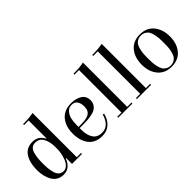

<svg xmlns="http://www.w3.org/2000/svg" viewBox="36 -1397 2111 2111"><g transform="rotate(-45 1091.5 -341.5)"><path d="M532 0H377V-91H371Q353 -40 317.5 -10Q282 20 233 20Q143 20 99.5 -50.5Q56 -121 56 -227Q56 -337 101 -408.5Q146 -480 240 -480Q332 -480 371 -398H377V-675H306V-690H327Q405 -690 466 -703V-15H532ZM379 -229V-265Q379 -343 349 -397.5Q319 -452 255 -452Q221 -452 199 -432Q177 -412 168 -374Q159 -336 156 -304Q153 -272 153 -227Q153 -185 156.5 -152Q160 -119 169.5 -83.5Q179 -48 201.5 -28Q224 -8 257 -8Q287 -8 311.5 -30.5Q336 -53 350 -87.5Q364 -122 371.5 -159Q379 -196 379 -229Z M841 -480Q916 -480 966.5 -448Q1017 -416 1017 -352Q1017 -316 1001.5 -291Q986 -266 963.5 -252Q941 -238 904 -230.5Q867 -223 836.5 -221Q806 -219 762 -219H715V-190Q715 -109 748.5 -58.5Q782 -8 853 -8Q911 -8 947.5 -46Q984 -84 999 -144L1017 -142Q1001 -69 952.5 -24.5Q904 20 830 20Q726 20 672 -48.5Q618 -117 618 -230Q618 -343 676 -411.5Q734 -480 841 -480ZM715 -237H750Q791 -237 819 -241Q847 -245 871.5 -257Q896 -269 908 -292.5Q920 -316 920 -352Q920 -402 898.5 -432.5Q877 -463 832 -463Q789 -463 761.5 -431.5Q734 -400 724.5 -358Q715 -316 715 -265Z M1250 -703V-15H1316V0H1095V-15H1161V-675H1090V-690H1111Q1189 -690 1250 -703Z M1541 -703V-15H1607V0H1386V-15H1452V-675H1381V-690H1402Q1480 -690 1541 -703Z M2072 -50Q2014 20 1910 20Q1806 20 1748 -50Q1690 -120 1690 -230Q1690 -340 1748 -410Q1806 -480 1910 -480Q2014 -480 2072 -410Q2130 -340 2130 -230Q2130 -120 2072 -50ZM2031 -163Q2033 -192 2033 -230Q2033 -268 2031 -297Q2029 -326 2021.5 -359Q2014 -392 2001.5 -413.5Q1989 -435 1965.5 -449Q1942 -463 1910 -463Q1878 -463 1854.5 -449Q1831 -435 1818.5 -413.5Q1806 -392 1798.5 -359Q1791 -326 1789 -297Q1787 -268 1787 -230Q1787 -192 1789 -163Q1791 -134 1798.5 -101Q1806 -68 1818.5 -46.5Q1831 -25 1854.5 -11Q1878 3 1910 3Q1942 3 1965.5 -11Q1989 -25 2001.5 -46.5Q2014 -68 2021.5 -101Q2029 -134 2031 -163Z"/></g></svg>

Font: Elsie Swash Caps
Style: Regular
Weight: 400
Designer: Alejandro Inler
Foundry: Alejandro Inler
Version: 1.001